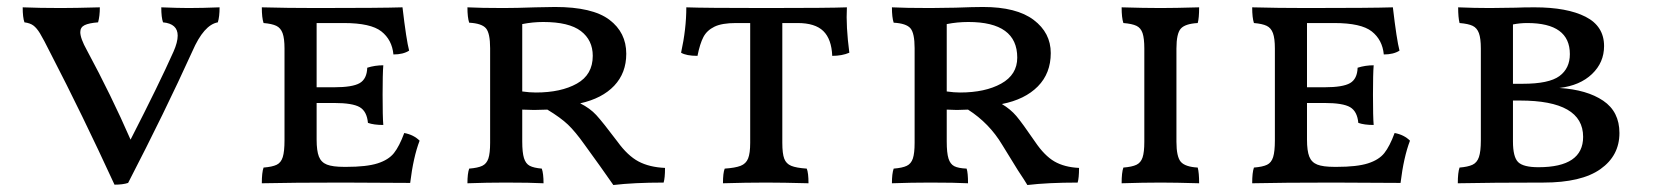

<svg xmlns="http://www.w3.org/2000/svg" viewBox="-20 -523 4734 550"><path d="M609 -502Q609 -475 604 -459Q564 -452 531 -376Q452 -202 347 1Q332 6 308 6Q215 -196 126 -368Q104 -412 94.5 -427.5Q85 -443 75.5 -450Q66 -457 50 -459Q45 -473 45 -502Q93 -500 155 -500Q194 -500 266 -502Q266 -477 261 -459Q235 -457 222.5 -451Q210 -445 210 -431Q210 -413 229 -379Q299 -249 354 -123Q436 -283 477 -375Q489 -402 489 -421Q489 -455 447 -459Q442 -473 442 -502Q492 -500 520 -500Q559 -500 609 -502Z M1182 -120Q1164 -73 1155 1L962 0Q818 0 730 2Q730 -29 735 -43Q760 -45 772.5 -51Q785 -57 790 -73Q795 -89 795 -121V-384Q795 -413 789.5 -428Q784 -443 771.5 -449Q759 -455 735 -457Q730 -472 730 -502Q802 -500 887 -500Q1071 -500 1133 -502Q1144 -408 1152 -378Q1135 -367 1107 -367Q1103 -409 1072.5 -433Q1042 -457 965 -457H887V-273H937Q990 -273 1010.5 -285Q1031 -297 1032 -329Q1054 -336 1078 -336Q1076 -311 1076 -252Q1076 -188 1078 -165Q1051 -165 1034 -171Q1031 -204 1010.5 -216Q990 -228 937 -228H887V-123Q887 -91 893.5 -74.5Q900 -58 916.5 -51.5Q933 -45 966 -45H972Q1030 -45 1061.5 -55Q1093 -65 1108.5 -84.5Q1124 -104 1138 -142Q1165 -137 1182 -120Z M1885 -42Q1885 -13 1881 0Q1796 0 1737 7Q1735 4 1699 -47L1655 -108Q1628 -146 1607 -166Q1586 -186 1548 -209L1510 -208L1476 -209V-118Q1476 -86 1481 -70Q1486 -54 1497.5 -48Q1509 -42 1532 -40Q1537 -26 1537 2Q1500 0 1428 0Q1375 0 1319 2Q1319 -26 1324 -40Q1349 -42 1361.5 -48Q1374 -54 1379 -69Q1384 -84 1384 -114V-385Q1384 -428 1372 -442Q1360 -456 1324 -458Q1319 -473 1319 -502Q1357 -500 1422 -500Q1458 -500 1514 -502L1570 -503Q1677 -503 1725.5 -466.5Q1774 -430 1774 -369Q1774 -314 1739.5 -277.5Q1705 -241 1642 -227Q1670 -213 1688 -193.5Q1706 -174 1749 -117Q1778 -77 1809 -60.5Q1840 -44 1885 -42ZM1678 -363Q1678 -408 1644 -434Q1610 -460 1536 -460Q1506 -460 1476 -454V-261Q1497 -258 1515 -258Q1587 -258 1632.5 -283.5Q1678 -309 1678 -363Z M2413 -372Q2392 -363 2364 -363Q2362 -411 2338.5 -434Q2315 -457 2265 -457H2221V-114Q2221 -83 2226.5 -68.5Q2232 -54 2246.5 -48Q2261 -42 2291 -40Q2296 -28 2296 2Q2222 0 2175 0Q2117 0 2051 2Q2051 -28 2056 -40Q2086 -42 2101.5 -48Q2117 -54 2123 -69Q2129 -84 2129 -114V-457H2088Q2048 -457 2026.5 -446.5Q2005 -436 1995 -417Q1985 -398 1978 -363Q1946 -363 1931 -372Q1946 -440 1946 -502Q1998 -500 2175 -500Q2355 -500 2406 -502Q2403 -448 2413 -372Z M3071 -42Q3071 -13 3067 0Q2982 0 2923 7Q2916 -5 2896 -35L2851 -108Q2814 -170 2753 -209L2721 -208L2692 -209V-118Q2692 -85 2697 -69Q2702 -53 2713.5 -47Q2725 -41 2749 -40Q2753 -28 2753 2Q2716 0 2644 0Q2591 0 2535 2Q2535 -26 2540 -40Q2565 -42 2577.5 -48Q2590 -54 2595 -69Q2600 -84 2600 -114V-385Q2600 -428 2588 -442Q2576 -456 2540 -458Q2535 -473 2535 -502Q2573 -500 2645 -500L2717 -501Q2769 -503 2796 -503Q2892 -503 2941 -466Q2990 -429 2990 -371Q2990 -313 2953 -275.5Q2916 -238 2850 -225Q2875 -210 2891.5 -190.5Q2908 -171 2945 -117Q2972 -77 3000.5 -60.5Q3029 -44 3071 -42ZM2894 -358Q2894 -460 2754 -460Q2722 -460 2692 -454V-261Q2713 -258 2730 -258Q2802 -258 2848 -283.5Q2894 -309 2894 -358Z M3198 -43Q3223 -45 3235.5 -51Q3248 -57 3253 -72Q3258 -87 3258 -117V-384Q3258 -413 3253 -428Q3248 -443 3235.5 -449Q3223 -455 3198 -457Q3193 -472 3193 -502Q3257 -500 3305 -500Q3345 -500 3415 -502Q3415 -471 3411 -457Q3375 -455 3362.5 -441Q3350 -427 3350 -384V-117Q3350 -74 3362.5 -59.5Q3375 -45 3411 -43Q3415 -28 3415 2Q3347 0 3305 0Q3255 0 3193 2Q3193 -29 3198 -43Z M4019 -120Q4001 -73 3992 1L3799 0Q3655 0 3567 2Q3567 -29 3572 -43Q3597 -45 3609.5 -51Q3622 -57 3627 -73Q3632 -89 3632 -121V-384Q3632 -413 3626.5 -428Q3621 -443 3608.5 -449Q3596 -455 3572 -457Q3567 -472 3567 -502Q3639 -500 3724 -500Q3908 -500 3970 -502Q3981 -408 3989 -378Q3972 -367 3944 -367Q3940 -409 3909.5 -433Q3879 -457 3802 -457H3724V-273H3774Q3827 -273 3847.5 -285Q3868 -297 3869 -329Q3891 -336 3915 -336Q3913 -311 3913 -252Q3913 -188 3915 -165Q3888 -165 3871 -171Q3868 -204 3847.5 -216Q3827 -228 3774 -228H3724V-123Q3724 -91 3730.5 -74.5Q3737 -58 3753.5 -51.5Q3770 -45 3803 -45H3809Q3867 -45 3898.5 -55Q3930 -65 3945.5 -84.5Q3961 -104 3975 -142Q4002 -137 4019 -120Z M4619 -142Q4619 -77 4564.5 -38.5Q4510 0 4401 0Q4254 0 4156 2Q4156 -29 4161 -43Q4185 -45 4198 -51Q4211 -57 4216.5 -73Q4222 -89 4222 -121V-384Q4222 -413 4216.5 -428Q4211 -443 4198.5 -449Q4186 -455 4161 -457Q4157 -473 4157 -502Q4203 -500 4248 -500L4322 -501Q4343 -502 4376 -502Q4469 -502 4522 -475Q4575 -448 4575 -391Q4575 -344 4540.5 -311Q4506 -278 4447 -271Q4526 -266 4572.5 -234.5Q4619 -203 4619 -142ZM4355 -457Q4334 -457 4314 -453V-283H4342Q4417 -283 4447 -305Q4477 -327 4477 -368Q4477 -457 4355 -457ZM4515 -131Q4515 -235 4334 -235H4314V-118Q4314 -73 4329 -58.5Q4344 -44 4387 -44Q4515 -44 4515 -131Z"/></svg>

Font: Vollkorn SC
Style: Regular
Weight: 400
Designer: Friedrich Althausen
Foundry: Friedrich Althausen
Version: Version 4.015